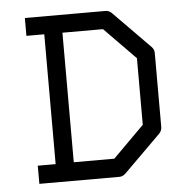

<svg xmlns="http://www.w3.org/2000/svg" viewBox="-45 -639 581 632"><g transform="rotate(-5 246.0 -323.0)"><path d="M179 -110H313L416 -213V-433L313 -538H179ZM119 -538H60V-597H326Q338 -597 347 -588L467 -466Q476 -457 476 -445V-201Q476 -188 467 -179L346 -59Q336 -49 325 -49H60V-109H119Z"/></g></svg>

Font: IBM 3270 Semi-Condensed
Style: Condensed
Weight: 400
Monospace: yes
Version: Version 2.3.1